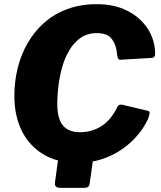

<svg xmlns="http://www.w3.org/2000/svg" viewBox="-20 -772 771 922"><path d="M270 130Q240 130 244 104L267 -64H435L411 107Q410 119 404 124.5Q398 130 384 130ZM445 -752Q528 -752 590 -721Q652 -690 687.5 -637Q723 -584 725 -517Q726 -495 709 -494L558 -485Q544 -484 542 -513Q538 -557 517 -585Q496 -613 445 -613Q400 -613 367.5 -590.5Q335 -568 313 -531Q291 -494 278.5 -449Q266 -404 260.5 -359Q255 -314 255 -276Q255 -201 282.5 -169Q310 -137 364 -137Q420 -137 466 -165.5Q512 -194 544 -259Q551 -274 572 -268L693 -239Q704 -236 692 -204Q686 -188 669 -161Q652 -134 624 -104.5Q596 -75 556.5 -49Q517 -23 465.5 -6.5Q414 10 351 10Q256 10 188 -31Q120 -72 84.5 -144Q49 -216 49 -311Q49 -381 65 -445.5Q81 -510 113 -565.5Q145 -621 192.5 -663Q240 -705 303.5 -728.5Q367 -752 445 -752Z"/></svg>

Font: Libre Franklin ExtraBold
Style: Italic
Weight: 800
Italic angle: -8°
Designer: Pablo Impallari, Rodrigo Fuenzalida, Nhung Nguyen
Foundry: Impallari Type
Version: Version 3.000